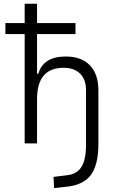

<svg xmlns="http://www.w3.org/2000/svg" viewBox="-20 -752 626 1007"><path d="M109.4 0V-573.2H8.3V-630.9H109.4V-732.4H174.3V-630.9H376V-573.2H174.3V-365.2H181.2Q206.5 -455.6 325.7 -455.6Q407.2 -455.6 451.7 -409.2Q496.1 -362.8 496.1 -278.3V1.5Q496.1 116.2 454.1 168.9Q412.1 221.7 317.9 228.5L263.7 234.4L260.7 175.8L327.6 167.5Q382.3 162.6 406.7 124.3Q431.2 85.9 431.2 7.3V-278.3Q431.2 -335 400.1 -365.7Q369.1 -396.5 314 -396.5Q174.3 -396.5 174.3 -232.4V0Z"/></svg>

Font: Cascadia Mono PL Light
Style: Regular
Weight: 300
Monospace: yes
Designer: Aaron Bell
Foundry: Saja Typeworks
Version: Version 2404.023; ttfautohint (v1.8.4)